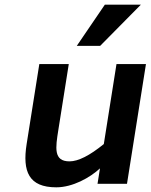

<svg xmlns="http://www.w3.org/2000/svg" viewBox="-20 -786 644 821"><path d="M220.6 15C290.8 15 364.8 -26.3 407.5 -66L397 0H523L604.1 -512H478.1L423.9 -170C363.4 -120.7 314.5 -96 277.2 -96C207.7 -96 217.6 -155 229.4 -230L274.1 -512H148.1L93.9 -170C75.3 -52.6 103.2 15 220.6 15ZM408.4 -590 582.3 -766H428.3L308.4 -590Z"/></svg>

Font: Fog Sans
Style: It
Weight: 700
Foundry: Intel Corporation
Version: Version 1.00